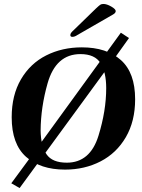

<svg xmlns="http://www.w3.org/2000/svg" viewBox="-20 -846 717 969"><path d="M39 -254Q39 -366 86 -446Q133 -526 213.5 -566.5Q294 -607 393 -607Q518 -607 590 -543Q662 -479 662 -345Q662 -234 615 -153.5Q568 -73 487.5 -31.5Q407 10 308 10Q184 10 111.5 -54.5Q39 -119 39 -254ZM477 -161Q516 -287 516 -401Q516 -481 487.5 -527Q459 -573 386 -573Q262 -573 220 -425Q186 -305 185 -188Q186 -109 215 -67Q244 -25 317 -25Q435 -25 477 -161ZM118 -31 590 -681 631 -654 561 -556 79 103 37 79ZM335 -669Q335 -675 339 -680.5Q343 -686 355 -697L463 -802Q480 -818 486 -822Q492 -826 502 -826Q519 -826 541.5 -813Q564 -800 564 -790Q564 -780 549 -772L370 -669Q357 -660 345 -660Q335 -660 335 -669Z"/></svg>

Font: Unna
Style: Bold Italic
Weight: 700
Italic angle: -8.05°
Designer: Jorge de Buen Unna
Foundry: Omnibus-Type
Version: Version 2.008